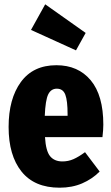

<svg xmlns="http://www.w3.org/2000/svg" viewBox="-20 -854 515 892"><path d="M456 -217H189Q193 -152 213 -128Q233 -104 270 -104Q297 -104 321 -114.5Q345 -125 375 -147L443 -57Q408 -22 361.5 -2Q315 18 257 18Q140 18 80 -57Q20 -132 20 -264Q20 -395 77 -473Q134 -551 242 -551Q343 -551 401.5 -481Q460 -411 460 -275Q460 -251 456 -217ZM294 -323Q294 -386 283.5 -414Q273 -442 244 -442Q217 -442 204 -415.5Q191 -389 188 -316H294ZM190 -834 378 -701 333 -620 124 -715Z"/></svg>

Font: Fira Sans Extra Condensed ExtraBold
Style: Regular
Weight: 800
Width: 1
Designer: Carrois Corporate & Edenspiekermann AG
Foundry: Carrois Corporate GbR & Edenspiekermann AG
Version: Version 4.203